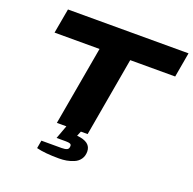

<svg xmlns="http://www.w3.org/2000/svg" viewBox="-151 -840 1201 1197"><g transform="rotate(20 449.5 -242.0)"><path d="M275.9 0 368.2 -523.9H69.8L99.1 -688H898.9L870.1 -523.9H571.8L480 0H435.1L421.9 32.2Q515.1 40 515.1 104Q515.1 133.3 500.5 154.3Q485.8 175.3 461.4 185.5Q437 195.8 413.3 200Q389.6 204.1 363.8 204.1Q269 204.1 213.9 189.9L223.1 137.2H356.9Q380.4 137.2 392.6 131.3Q404.8 125.5 404.8 106.9Q404.8 96.7 396.2 92.8Q387.7 88.9 367.2 88.9H306.2L338.9 0Z"/></g></svg>

Font: Archivo Expanded ExtraBold
Style: Italic
Weight: 800
Width: 7
Italic angle: -10°
Designer: Hector Gatti
Foundry: Omnibus-Type
Version: Version 2.001